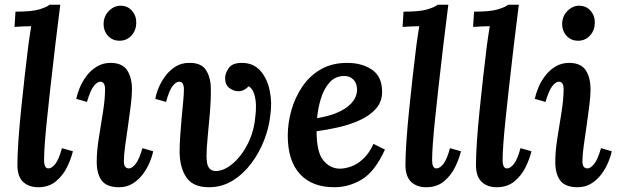

<svg xmlns="http://www.w3.org/2000/svg" viewBox="-20 -775 2598 806"><path d="M233 -755Q228 -711 222 -666.5Q216 -622 212 -585Q189 -389 177 -272Q165 -155 165 -104Q165 -68 183 -68Q197 -68 212 -86.5Q227 -105 240 -153L286 -140Q279 -110 262 -74.5Q245 -39 215 -14Q185 11 140 11Q102 11 78 -10.5Q54 -32 53 -80Q53 -121 57 -180.5Q61 -240 68 -309Q75 -378 83 -449.5Q91 -521 99 -585Q102 -607 105 -627Q108 -647 111 -665Q95 -665 74.5 -664Q54 -663 41 -662L45 -726Q113 -726 144.5 -735.5Q176 -745 188 -755Z M444 -511Q493 -511 513.5 -480.5Q534 -450 534 -399Q534 -373 529 -332.5Q524 -292 517.5 -247.5Q511 -203 505.5 -163.5Q500 -124 500 -99Q500 -81 506 -74.5Q512 -68 521 -68Q534 -68 549 -86.5Q564 -105 578 -153L623 -140Q619 -119 608 -93Q597 -67 579.5 -43.5Q562 -20 537 -4.5Q512 11 480 11Q428 11 407 -17Q386 -45 386 -96Q386 -141 395 -196.5Q404 -252 412.5 -306Q421 -360 421 -400Q421 -432 401 -432Q388 -432 373.5 -413.5Q359 -395 345 -347L300 -360Q304 -380 314.5 -406Q325 -432 343 -456Q361 -480 386.5 -495.5Q412 -511 444 -511ZM486 -751Q516 -751 534.5 -729.5Q553 -708 552 -677Q551 -646 531 -625Q511 -604 482 -604Q452 -604 433 -625Q414 -646 415 -677Q416 -708 437.5 -729.5Q459 -751 486 -751Z M995 -511Q1044 -511 1073 -478Q1102 -445 1112.5 -393.5Q1123 -342 1114 -286Q1109 -239 1089 -187Q1069 -135 1035.5 -90Q1002 -45 957 -17Q912 11 857 11Q791 11 763 -29.5Q735 -70 734 -136Q734 -167 736.5 -204.5Q739 -242 742.5 -279.5Q746 -317 749 -348.5Q752 -380 752 -400Q752 -432 732 -432Q719 -432 704.5 -413.5Q690 -395 677 -347L632 -360Q635 -380 645.5 -405.5Q656 -431 673.5 -455Q691 -479 716 -495Q741 -511 774 -511Q825 -512 845 -480.5Q865 -449 865 -402Q866 -360 861.5 -306Q857 -252 852 -202Q847 -152 847 -120Q847 -108 849 -93Q851 -78 859.5 -67.5Q868 -57 887 -57Q922 -58 958.5 -89.5Q995 -121 1021 -173Q1047 -225 1052 -288Q1055 -307 1054.5 -332.5Q1054 -358 1047 -380.5Q1040 -403 1024 -413Q1016 -404 1005 -398Q994 -392 980 -392Q962 -392 943.5 -405Q925 -418 925 -448Q925 -467 940 -489Q955 -511 995 -511Z M1438 -511Q1499 -511 1541.5 -482.5Q1584 -454 1584 -389Q1584 -348 1558.5 -319Q1533 -290 1491.5 -271Q1450 -252 1402 -241Q1354 -230 1309 -224Q1309 -136 1337.5 -101.5Q1366 -67 1407 -67Q1427 -67 1452.5 -75.5Q1478 -84 1503.5 -107Q1529 -130 1548 -171L1596 -147Q1554 -55 1499.5 -22Q1445 11 1383 11Q1290 11 1239 -44.5Q1188 -100 1188 -206Q1188 -258 1203 -311.5Q1218 -365 1248.5 -410.5Q1279 -456 1326 -483.5Q1373 -511 1438 -511ZM1426 -456Q1388 -456 1364 -429.5Q1340 -403 1327.5 -362.5Q1315 -322 1311 -279Q1391 -292 1435 -324Q1479 -356 1479 -400Q1478 -427 1463 -441.5Q1448 -456 1426 -456Z M1862 -755Q1857 -711 1851 -666.5Q1845 -622 1841 -585Q1818 -389 1806 -272Q1794 -155 1794 -104Q1794 -68 1812 -68Q1826 -68 1841 -86.5Q1856 -105 1869 -153L1915 -140Q1908 -110 1891 -74.5Q1874 -39 1844 -14Q1814 11 1769 11Q1731 11 1707 -10.5Q1683 -32 1682 -80Q1682 -121 1686 -180.5Q1690 -240 1697 -309Q1704 -378 1712 -449.5Q1720 -521 1728 -585Q1731 -607 1734 -627Q1737 -647 1740 -665Q1724 -665 1703.5 -664Q1683 -663 1670 -662L1674 -726Q1742 -726 1773.5 -735.5Q1805 -745 1817 -755Z M2158 -755Q2153 -711 2147 -666.5Q2141 -622 2137 -585Q2114 -389 2102 -272Q2090 -155 2090 -104Q2090 -68 2108 -68Q2122 -68 2137 -86.5Q2152 -105 2165 -153L2211 -140Q2204 -110 2187 -74.5Q2170 -39 2140 -14Q2110 11 2065 11Q2027 11 2003 -10.5Q1979 -32 1978 -80Q1978 -121 1982 -180.5Q1986 -240 1993 -309Q2000 -378 2008 -449.5Q2016 -521 2024 -585Q2027 -607 2030 -627Q2033 -647 2036 -665Q2020 -665 1999.5 -664Q1979 -663 1966 -662L1970 -726Q2038 -726 2069.5 -735.5Q2101 -745 2113 -755Z M2369 -511Q2418 -511 2438.5 -480.5Q2459 -450 2459 -399Q2459 -373 2454 -332.5Q2449 -292 2442.5 -247.5Q2436 -203 2430.5 -163.5Q2425 -124 2425 -99Q2425 -81 2431 -74.5Q2437 -68 2446 -68Q2459 -68 2474 -86.5Q2489 -105 2503 -153L2548 -140Q2544 -119 2533 -93Q2522 -67 2504.5 -43.5Q2487 -20 2462 -4.5Q2437 11 2405 11Q2353 11 2332 -17Q2311 -45 2311 -96Q2311 -141 2320 -196.5Q2329 -252 2337.5 -306Q2346 -360 2346 -400Q2346 -432 2326 -432Q2313 -432 2298.5 -413.5Q2284 -395 2270 -347L2225 -360Q2229 -380 2239.5 -406Q2250 -432 2268 -456Q2286 -480 2311.5 -495.5Q2337 -511 2369 -511ZM2411 -751Q2441 -751 2459.5 -729.5Q2478 -708 2477 -677Q2476 -646 2456 -625Q2436 -604 2407 -604Q2377 -604 2358 -625Q2339 -646 2340 -677Q2341 -708 2362.5 -729.5Q2384 -751 2411 -751Z"/></svg>

Font: Lora SemiBold
Style: Italic
Weight: 600
Italic angle: -3°
Designer: Olga Karpushina, Alexei Vanyashin (Cyrillic)
Foundry: Cyreal
Version: Version 3.011; ttfautohint (v1.8.4.7-5d5b)